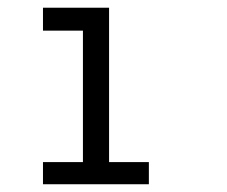

<svg xmlns="http://www.w3.org/2000/svg" viewBox="-20 -475 586 495"><path d="M363.8 0H90.8V-57.1H193.8V-396H90.8V-455.1H261.2V-57.1H363.8Z"/></svg>

Font: Anonymous Pro
Style: Regular
Weight: 400
Monospace: yes
Designer: Mark Simonson
Version: Version 1.002